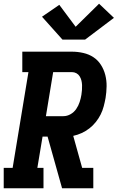

<svg xmlns="http://www.w3.org/2000/svg" viewBox="-21 -1013 641 1033"><path d="M-1 0V-110H47L132 -625H99V-735H366Q397 -735 427.5 -728Q458 -721 482 -705Q506 -689 522 -664Q538 -639 545.5 -609.5Q553 -580 552.5 -548.5Q552 -517 547 -486Q543 -464 537 -441Q531 -418 520.5 -397Q510 -376 494.5 -356.5Q479 -337 459.5 -322Q440 -307 418 -297Q396 -287 373 -282L421 -110H481V0H313L235 -278H208L180 -110H213V0ZM320 -388Q340 -388 358.5 -398.5Q377 -409 389 -426.5Q401 -444 407.5 -464Q414 -484 417 -503Q419 -516 420 -529Q421 -542 420.5 -555Q420 -568 417 -580Q414 -592 407.5 -602.5Q401 -613 390 -619Q379 -625 366 -625H265L226 -388ZM315 -800 205 -923 298 -987 386 -869 512 -993 592 -917 437 -800Z"/></svg>

Font: Iosevka Slab XBdExObl
Style: Regular
Weight: 800
Width: 7
Italic angle: -9°
Monospace: yes
Designer: Belleve Invis
Foundry: Belleve Invis
Version: Version 11.1.0; ttfautohint (v1.8.3)